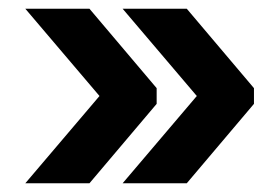

<svg xmlns="http://www.w3.org/2000/svg" viewBox="-20 -496 640 440"><path d="M261 -76 431 -276 261 -476H408L562 -294V-258L408 -76ZM38 -76 208 -276 38 -476H185L339 -294V-258L185 -76Z"/></svg>

Font: Geist Mono ExtraBold
Style: Regular
Weight: 800
Monospace: yes
Designer: Basement.studio, Andrés Briganti, Mateo Zaragoza
Foundry: Basement.studio, Vercel, Andrés Briganti, Guido Ferreyra, Mateo Zaragoza
Version: Version 1.500; ttfautohint (v1.8.4.7-5d5b)